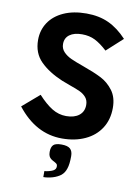

<svg xmlns="http://www.w3.org/2000/svg" viewBox="-104 -802 808 1120"><g transform="rotate(10 300.0 -242.0)"><path d="M302 -123.5Q350.5 -123.5 378.5 -145.8Q406.5 -168 406.5 -207.5Q406.5 -234.5 391.8 -252Q377 -269.5 354.8 -280Q332.5 -290.5 293.5 -304Q256 -317.5 243 -323Q161.5 -357.5 112.8 -406.2Q64 -455 64 -533Q64 -591 94.2 -636.5Q124.5 -682 181.5 -707.8Q238.5 -733.5 316 -733.5Q391 -733.5 448.2 -707Q505.5 -680.5 556.5 -625.5L462 -539.5Q423 -575.5 389.2 -592.5Q355.5 -609.5 311.5 -609.5Q265 -609.5 238.2 -590Q211.5 -570.5 211.5 -535Q211.5 -507.5 229.8 -488.2Q248 -469 275.5 -456.5Q303 -444 351 -427Q418.5 -403 460.5 -381.5Q502.5 -360 532.5 -320Q562.5 -280 562.5 -217.5Q562.5 -148 529.5 -96.8Q496.5 -45.5 437 -18Q377.5 9.5 301 9.5Q145.5 9.5 34 -133.5L134.5 -220Q179 -171.5 218.2 -147.5Q257.5 -123.5 302 -123.5ZM286 200Q293 195.5 296.5 189.8Q300 184 300 175.5Q300 166.5 296.5 162.2Q293 158 284 153Q269 145.5 261 139.5Q253 133.5 248.5 124Q244 114.5 244 98.5Q244 71 256.5 57.8Q269 44.5 305 44.5Q341.5 44.5 356.8 58.5Q372 72.5 372 101.5Q372 150 363 175.5Q358.5 189.5 352 199.5Q345.5 209.5 335.5 218Q328 224 315.5 230.5Q303 237 288 241.5Q258.5 250 233 250V214.5Q245 214 261.5 209.5Q278 205 286 200Z"/></g></svg>

Font: JuliaMono ExtraBold
Style: Regular
Weight: 800
Monospace: yes
Designer: cormullion
Foundry: corm
Version: Version 0.055; ttfautohint (v1.8.4)